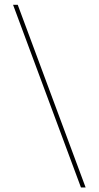

<svg xmlns="http://www.w3.org/2000/svg" viewBox="-20 -688 423 823"><path d="M327 115.5H347L56 -667.5H36Z"/></svg>

Font: Anek Kannada Medium Thin
Style: Regular
Weight: 250
Version: Version 1.003